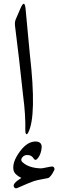

<svg xmlns="http://www.w3.org/2000/svg" viewBox="-20 -715 311 1024"><path d="M89 -670Q110 -719 116 -672L139 -427Q177 -96 130 -7Q123 5 119 -1Q115 -6 115 -18Q117 -102 103 -207Q103 -211 82 -397L60 -578Q58 -598 64 -612ZM235 235Q208 240 188.5 244Q169 248 158 252Q147 256 126 264.5Q105 273 74 287Q61 293 55 283Q43 265 94 234Q57 216 52 192Q44 150 86 93Q128 36 175 40Q205 43 202 74Q199 105 184 126Q170 146 160 131Q149 113 130 112Q110 110 99 124Q87 139 100 150Q133 181 198 183Q203 183 210.5 181.5Q218 180 228 178Q239 176 246 174.5Q253 173 257 173Q266 173 269 180Q272 186 270 191Q250 232 235 235Z"/></svg>

Font: Amiri Quran
Style: Regular
Weight: 400
Designer: Khaled Hosny
Version: Version 0.117